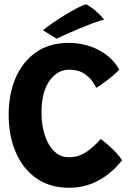

<svg xmlns="http://www.w3.org/2000/svg" viewBox="-20 -861 608 886"><path d="M543.5 -121.5Q518 -88.5 482 -59.5Q446 -30.5 400.2 -12.5Q354.5 5.5 300 5.5Q210 5.5 147.5 -38.5Q85 -82.5 52.5 -159Q20 -235.5 20 -332.5Q20 -427 52.2 -501.8Q84.5 -576.5 146.2 -619.8Q208 -663 297.5 -663Q370.5 -663 433.2 -631.5Q496 -600 530.5 -539.5Q518.5 -526.5 499 -510.2Q479.5 -494 459.2 -479.2Q439 -464.5 424.5 -455.5Q421 -463.5 407.5 -483.8Q394 -504 367.5 -521.8Q341 -539.5 299 -539.5Q245 -539.5 208.2 -488Q171.5 -436.5 171.5 -341.5Q171.5 -284.5 186.5 -237.8Q201.5 -191 229.8 -163.2Q258 -135.5 297.5 -135.5Q345 -135.5 381.8 -162Q418.5 -188.5 444.5 -219.5Q460 -208.5 479.5 -191.5Q499 -174.5 516.5 -155.8Q534 -137 543.5 -121.5ZM379 -841Q408 -824 432 -801Q456 -778 460.5 -770.5Q441 -766 410 -754.5Q379 -743 345.2 -729Q311.5 -715 283.5 -702.2Q255.5 -689.5 241.5 -682.5L178.5 -721Q195.5 -736 223.8 -755.5Q252 -775 283 -793.8Q314 -812.5 340 -825.8Q366 -839 379 -841Z"/></svg>

Font: Grandstander SemiBold
Style: Regular
Weight: 600
Designer: Tyler Finck
Foundry: Etcetera Type Co
Version: Version 1.200; ttfautohint (v1.8.3)